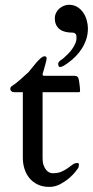

<svg xmlns="http://www.w3.org/2000/svg" viewBox="-20 -752 381 788"><path d="M73.7 -373.5H39.6Q31.7 -373.5 27.1 -377.4Q22.5 -381.3 22 -386.2Q22 -388.7 23.2 -392.1Q24.4 -395.5 26.4 -397Q45.9 -409.7 63.2 -425.3Q80.6 -440.9 97.2 -456.1Q102.1 -461.4 110.4 -472.2Q118.7 -482.9 127.7 -493.4Q136.7 -503.9 146.2 -512.5Q155.8 -521 163.1 -521Q171.4 -521 171.4 -512.2Q171.4 -508.8 169.7 -501.5Q168 -494.1 165.5 -485.4Q163.1 -476.6 160.2 -466.8Q157.2 -457 154.8 -448.2Q154.8 -444.8 155.8 -443.1Q156.7 -441.4 160.2 -440.9H284.7Q293.5 -440.9 297.1 -437.7Q300.8 -434.6 302.2 -429.7Q303.2 -427.2 304.2 -420.9Q305.2 -414.6 306.2 -407.2Q307.1 -399.9 307.9 -392.1Q308.6 -384.3 308.6 -378.4Q308.6 -373.5 302.2 -373.5H154.8V-101.6Q154.8 -85.9 158.7 -74.7Q162.6 -63.5 168.5 -55.9Q174.3 -48.3 181.4 -44.7Q188.5 -41 195.8 -41Q217.8 -41 232.2 -47.4Q246.6 -53.7 257.6 -61.5Q268.6 -69.3 277.6 -76.2Q286.6 -83 297.4 -83Q303.7 -83 303.7 -77.6Q303.7 -70.8 302.7 -66.9Q301.8 -63 299.3 -60.1Q298.3 -58.6 289.1 -46.6Q279.8 -34.7 263.9 -21Q248 -7.3 227.1 3.9Q206.1 15.1 182.1 15.1Q155.3 15.1 134.5 5.1Q113.8 -4.9 100.3 -21.5Q86.9 -38.1 80.3 -59.6Q73.7 -81.1 73.7 -103.5ZM218.8 -490.2Q218.8 -494.1 221.7 -497.8Q224.6 -501.5 228.5 -504.4Q232.4 -507.3 236.1 -509.8Q239.7 -512.2 241.7 -514.2Q250 -521.5 259.3 -530.8Q268.6 -540 276.1 -550.8Q283.7 -561.5 288.8 -573Q293.9 -584.5 293.9 -597.2Q293.9 -600.1 293.7 -603.8Q293.5 -607.4 291.7 -610.6Q290 -613.8 286.4 -616Q282.7 -618.2 275.9 -618.2Q261.7 -618.2 249 -621.1Q236.3 -624 226.6 -630.9Q216.8 -637.7 210.9 -648.9Q205.1 -660.2 205.1 -677.2Q205.1 -689 210 -699Q214.8 -709 222.9 -716.3Q231 -723.6 241.5 -728Q252 -732.4 262.7 -732.4Q282.2 -732.4 296.9 -723.6Q311.5 -714.8 321.3 -700.7Q331.1 -686.5 335.9 -669.2Q340.8 -651.9 340.8 -635.3Q340.8 -612.8 334.5 -592.5Q328.1 -572.3 316.9 -554.2Q305.7 -536.1 290.3 -520.5Q274.9 -504.9 256.3 -491.7Q249.5 -486.8 241.2 -481.9Q232.9 -477.1 226.1 -477.1Q221.2 -477.1 220 -482.2Q218.8 -487.3 218.8 -490.2Z"/></svg>

Font: Kurinto Book Core
Style: Regular
Weight: 400
Designer: Kurinto was developed by Clint Goss from a range of fonts that are compatible with the SIL Open Font License Version 1.1
Foundry: Clinton F. Goss
Version: Version 2.196; July 25, 2020